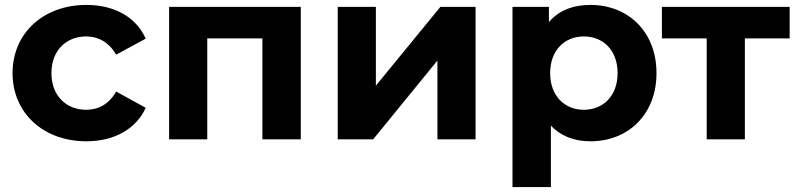

<svg xmlns="http://www.w3.org/2000/svg" viewBox="-20 -566 3236 780"><path d="M331 8C444 8 533 -42 572 -128L452 -194C422 -142 379 -120 330 -120C251 -120 189 -175 189 -269C189 -363 251 -418 330 -418C379 -418 422 -395 452 -344L572 -409C533 -497 444 -546 331 -546C156 -546 31 -431 31 -269C31 -107 156 8 331 8Z M667 -538V0H822V-410H1046V0H1202V-538Z M1352 0H1496L1757 -320V0H1912V-538H1769L1507 -218V-538H1352Z M2379 -546C2307 -546 2249 -523 2210 -476V-538H2062V194H2218V-56C2258 -13 2313 8 2379 8C2531 8 2647 -100 2647 -269C2647 -438 2531 -546 2379 -546ZM2352 -120C2274 -120 2215 -176 2215 -269C2215 -362 2274 -418 2352 -418C2430 -418 2489 -362 2489 -269C2489 -176 2430 -120 2352 -120Z M3188 -538H2669V-410H2851V0H3006V-410H3188Z"/></svg>

Font: AWKNG-Font
Style: Bold
Weight: 700
Designer: Awakening Church
Foundry: Awakening Church
Version: Version 1.700;PS 001.700;hotconv 1.0.88;makeotf.lib2.5.64775